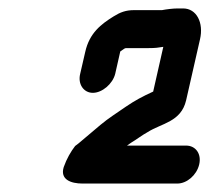

<svg xmlns="http://www.w3.org/2000/svg" viewBox="-20 -710 496 455"><path d="M253 -535 265 -588C269 -591 272 -593 275 -595C276 -595 277 -595 277 -596H332C348 -596 355 -597 367 -599L343 -493C317 -481 300 -472 278 -457C258 -443 237 -430 218 -414L173 -376C168 -372 164 -368 158 -364C148 -351 138 -334 131 -314C122 -285 147 -275 176 -275H400C423 -275 446 -295 452 -320C458 -345 444 -365 421 -365H281C284 -367 287 -369 291 -372C303 -379 317 -390 330 -397C363 -418 409 -421 421 -472L454 -617C463 -656 446 -690 414 -690H401C390 -690 374 -688 364 -686H298C278 -686 265 -681 249 -671C220 -653 192 -632 182 -587L170 -535C164 -511 178 -490 200 -490C222 -490 247 -511 253 -535Z"/></svg>

Font: Electronic
Style: CircIt
Weight: 900
Version: Version 1.011